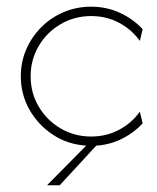

<svg xmlns="http://www.w3.org/2000/svg" viewBox="-20 -424 464 569"><path d="M119.4 125 235.4 7.6Q181.2 4.2 137.5 -24.3Q93.8 -52.8 67.7 -98.3Q41.7 -143.8 41.7 -197.9Q41.7 -241 58 -278.1Q74.3 -315.3 102.8 -343.8Q131.2 -372.2 169.1 -388.2Q206.9 -404.2 250 -404.2Q295.8 -404.2 335.1 -386.1Q374.3 -368.1 402.8 -337.5L394.4 -302.8Q370.1 -336.8 332.6 -356.6Q295.1 -376.4 250 -376.4Q200.7 -376.4 159.7 -352.4Q118.8 -328.5 94.8 -287.8Q70.8 -247.2 70.8 -197.9Q70.8 -148.6 94.8 -108Q118.8 -67.4 159.7 -43.4Q200.7 -19.4 250 -19.4Q295.1 -19.4 332.6 -39.2Q370.1 -59 394.4 -93.1L402.8 -58.3Q377.1 -30.6 341.7 -12.8Q306.2 4.9 265.3 7.6L156.9 125Z"/></svg>

Font: Afacad Flux Thin
Style: Regular
Weight: 250
Designer: Kristian Moeller
Foundry: Dicotype
Version: Version 1.100